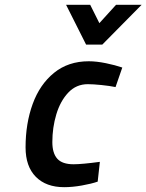

<svg xmlns="http://www.w3.org/2000/svg" viewBox="-20 -765 607 796"><path d="M254 -745H354L392 -669L461 -745H567L404 -580H337ZM86 -154Q86 -253 115.5 -334Q145 -415 204 -463Q263 -511 348 -511Q380 -511 419 -503Q458 -495 487 -485L459 -404Q435 -409 400.5 -412.5Q366 -416 344 -416Q296 -416 263 -381Q230 -346 213.5 -291Q197 -236 197 -176Q197 -130 217.5 -107Q238 -84 285 -84Q319 -84 394 -94L385 -12Q359 -3 319.5 4Q280 11 246 11Q171 11 128.5 -32Q86 -75 86 -154Z"/></svg>

Font: Cairo SemiBold
Style: Italic
Weight: 600
Italic angle: -13°
Designer: Mohamed Gaber, Accademia di Belle Arti di Urbino and others
Foundry: Kief Type Foundry, Accademia di Belle Arti di Urbino and others
Version: Version 3.011